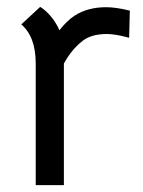

<svg xmlns="http://www.w3.org/2000/svg" viewBox="-20 -538 416 559"><path d="M358 -507 356 -428Q316 -439 291 -439Q244 -439 218 -417Q188 -393 166 -353V1H84V-353Q84 -431 42 -467L97 -518Q112 -509 127.5 -491Q143 -473 153 -450Q175 -478 198 -493Q236 -517 289 -517Q318 -517 358 -507Z"/></svg>

Font: Bellota Text
Style: Bold
Weight: 700
Designer: Kemie Guaida
Foundry: Kemie Guaida
Version: Version 4.001